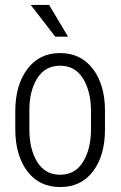

<svg xmlns="http://www.w3.org/2000/svg" viewBox="-20 -755 493 785"><path d="M100.1 -225.1Q100.1 -144.5 132.3 -92.8Q164.1 -41 225.6 -40.5Q287.1 -40.5 319.3 -92.8Q351.6 -145 352.1 -225.1V-302.7Q351.6 -381.8 319.3 -434.1Q287.1 -486.3 225.6 -486.3Q164.1 -486.3 131.8 -434.1Q99.6 -381.8 100.1 -302.7ZM42.5 -302.7Q43 -407.2 91.8 -472.7Q140.6 -538.1 225.6 -538.1Q310.5 -538.1 360.4 -472.7Q409.2 -407.2 409.2 -302.7V-225.1Q409.2 -119.1 360.4 -54.7Q311.5 9.8 226.1 9.8Q140.6 9.8 91.8 -54.7Q43 -119.1 42.5 -225.1ZM258.3 -605H206.1L105.5 -734.9H180.7Z"/></svg>

Font: RobotoCondensed-Light
Style: Light
Weight: 300
Designer: Google
Version: Version 1.200311; 2013